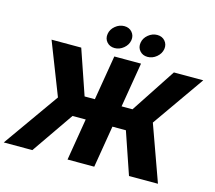

<svg xmlns="http://www.w3.org/2000/svg" viewBox="-148 -1093 1403 1251"><g transform="rotate(15 553.5 -468.0)"><path d="M709 -727.5 658.7 -425.8H732.4L930.7 -727.5H1128.9L882.8 -376.5L1018.1 0H822.8L726.1 -282.7H635.3L588.4 0H408.2L455.1 -282.7H366.2L170.9 0H-22L243.2 -374.5L105.5 -727.5H305.7L409.2 -425.8H478.5L528.8 -727.5ZM737.8 -780.8Q705.1 -780.8 685.3 -803.5Q665.5 -826.2 670.9 -858.4Q675.8 -890.1 703.1 -912.8Q730.5 -935.5 763.7 -935.5Q796.9 -935.5 816.4 -912.8Q835.9 -890.1 831.1 -858.4Q825.7 -826.2 798.3 -803.5Q771 -780.8 737.8 -780.8ZM516.1 -780.8Q482.9 -780.8 463.1 -803.5Q443.4 -826.2 448.7 -858.4Q453.6 -890.1 481 -912.8Q508.3 -935.5 541.5 -935.5Q574.7 -935.5 594.2 -912.8Q613.8 -890.1 608.9 -858.4Q603.5 -826.2 576.2 -803.5Q548.8 -780.8 516.1 -780.8Z"/></g></svg>

Font: Inter Display Extra Bold
Style: Italic
Weight: 800
Italic angle: -9.39999°
Designer: Rasmus Andersson
Foundry: rsms
Version: Version 4.000;git-4fc901f